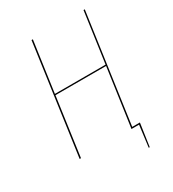

<svg xmlns="http://www.w3.org/2000/svg" viewBox="-195 -788 928 1029"><g transform="rotate(-30 269.0 -274.0)"><path d="M492.7 -680.7 397.9 -7.8H445.3L424.8 133.3H418.5L435.5 0H388.7L439.9 -360.8H126.5L76.2 0H67.9L163.1 -680.7H171.4L127.4 -368.2H440.9L484.9 -680.7Z"/></g></svg>

Font: Fira Sans Compressed Eight
Style: Italic
Weight: 100
Width: 3
Italic angle: -8°
Designer: Carrois Corporate & Edenspiekermann AG
Foundry: Carrois Corporate GbR & Edenspiekermann AG
Version: Version 4.203;PS 004.203;hotconv 1.0.88;makeotf.lib2.5.64775